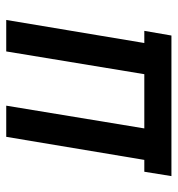

<svg xmlns="http://www.w3.org/2000/svg" viewBox="3 -573 570 616"><g transform="rotate(90 288.0 -265.0)"><path d="M44 0H145L218 -443H392L319 0H419L493 -443H531L545 -530H94L79 -443H118Z"/></g></svg>

Font: Iosevka Sparkle Medium
Style: Italic
Weight: 500
Italic angle: -9°
Designer: Belleve Invis
Foundry: Belleve Invis
Version: Version 4.5.0; ttfautohint (v1.8.3)